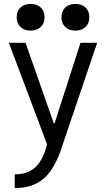

<svg xmlns="http://www.w3.org/2000/svg" viewBox="-20 -738 540 978"><path d="M55 150Q102 150 134.5 132.5Q167 115 189 77Q211 39 224 -21L228 19L25 -520H110L254 -110H258L390 -520H475L289 29Q268 90 237.5 133Q207 176 162.5 198Q118 220 55 220ZM136 -582Q104 -582 84.5 -600.5Q65 -619 65 -650Q65 -682 84.5 -700Q104 -718 136 -718Q168 -718 187.5 -700Q207 -682 207 -650Q207 -619 187.5 -600.5Q168 -582 136 -582ZM364 -582Q332 -582 312.5 -600.5Q293 -619 293 -650Q293 -682 312.5 -700Q332 -718 364 -718Q396 -718 415.5 -700Q435 -682 435 -650Q435 -619 415.5 -600.5Q396 -582 364 -582Z"/></svg>

Font: M PLUS Code Latin
Style: Regular
Weight: 400
Designer: Coji Morishita
Foundry: UNDERFOREST DESIGN
Version: Version 1.002; ttfautohint (v1.8.3)